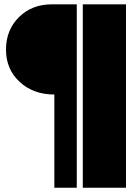

<svg xmlns="http://www.w3.org/2000/svg" viewBox="-20 -670 646 890"><path d="M231.9 200.2V-231.9Q134.3 -231.9 71 -290.5Q7.8 -349.1 7.8 -439.9Q7.8 -531.2 67.9 -590.6Q127.9 -649.9 220.2 -649.9H335.9V200.2ZM363.8 200.2V-649.9H564V200.2Z"/></svg>

Font: Apfel Grotezk Satt
Style: Regular
Weight: 900
Designer: Luigi Gorlero
Foundry: © 2023, Luigi Gorlero & Collletttivo
Version: Version 2.000;Glyphs 3.2 (3217)